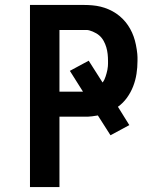

<svg xmlns="http://www.w3.org/2000/svg" viewBox="-20 -755 640 775"><path d="M101 0V-735H319Q336 -735 353 -733.5Q370 -732 386.5 -728Q403 -724 419 -717Q435 -710 449 -700.5Q463 -691 475 -679Q487 -667 496.5 -653Q506 -639 513 -623.5Q520 -608 524.5 -591.5Q529 -575 532 -555Q535 -535 535 -524V-509Q535 -483 531 -457Q527 -431 517.5 -406.5Q508 -382 492.5 -360.5Q477 -339 456 -324L502 -250L426 -209L375 -289Q362 -287 351.5 -285.5Q341 -284 334 -284H220V0ZM220 -385H315L262 -469L338 -510L394 -422Q398 -427 401 -433Q404 -439 406 -445.5Q408 -452 410 -458.5Q412 -465 413.5 -473Q415 -481 415.5 -487.5Q416 -494 416 -498V-509Q416 -523 414.5 -537Q413 -551 409 -564.5Q405 -578 398 -590.5Q391 -603 380.5 -612Q370 -621 354.5 -627.5Q339 -634 330 -634H220Z"/></svg>

Font: R Plex Mono
Style: Bold
Weight: 700
Monospace: yes
Designer: Belleve Invis
Foundry: Belleve Invis
Version: Version 31.8.0